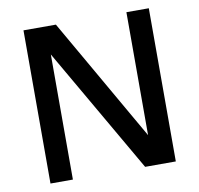

<svg xmlns="http://www.w3.org/2000/svg" viewBox="-79 -786 901 869"><g transform="rotate(-10 372.0 -352.0)"><path d="M84 0V-704H233L557 -139V-704H660V0H519L187 -575V0Z"/></g></svg>

Font: Prodigy Sans Medium
Style: Regular
Weight: 500
Designer: Wei Huang
Foundry: Wei Huang
Version: Version 1.003; ttfautohint (v1.8.3)